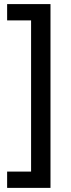

<svg xmlns="http://www.w3.org/2000/svg" viewBox="-20 -744 343 932"><path d="M130.9 88.9V-645H14.6V-724.1H225.1V168H14.6V88.9Z"/></svg>

Font: Pyidaungsu Book
Style: Bold
Weight: 700
Designer: Sun Tun
Foundry: MCF
Version: Version 1.008;February 27, 2020;FontCreator 11.0.0.2408 32-b